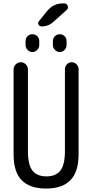

<svg xmlns="http://www.w3.org/2000/svg" viewBox="-20 -1095 540 1125"><path d="M290 -855.5Q290 -872.1 302.2 -883.3Q314.5 -894.5 330.1 -894.5Q345.7 -894.5 357.9 -883.3Q370.1 -872.1 370.1 -855.5V-830.1Q370.1 -814.5 357.9 -802.2Q345.7 -790 330.1 -790Q314.5 -790 302.2 -802.2Q290 -814.5 290 -830.1ZM210 -855.5V-830.1Q210 -814.5 197.8 -802.2Q185.5 -790 169.9 -790Q154.3 -790 142.1 -802.2Q129.9 -814.5 129.9 -830.1V-855.5Q129.9 -872.1 142.1 -883.3Q154.3 -894.5 169.9 -894.5Q185.5 -894.5 197.8 -883.3Q210 -872.1 210 -855.5ZM356.4 -1075.2Q371.1 -1075.2 376.5 -1061Q381.8 -1046.9 371.1 -1037.1L293 -966.8Q262.7 -939.5 222.7 -940.4Q210.9 -940.4 205.6 -951.2Q200.2 -961.9 208 -970.7L256.8 -1031.2Q293 -1075.2 349.6 -1075.2ZM59.6 -190.4V-688.5Q59.6 -705.1 72.3 -717.8Q85 -730.5 102.1 -730.5Q119.1 -730.5 131.3 -717.8Q143.6 -705.1 143.6 -688.5V-210Q143.6 -128.9 170.4 -95.2Q197.3 -61.5 252 -61.5Q306.6 -61.5 333.5 -95.2Q360.4 -128.9 360.4 -210V-690.4Q360.4 -706.1 372.1 -718.3Q383.8 -730.5 399.9 -730.5Q416 -730.5 428.2 -718.3Q440.4 -706.1 440.4 -690.4V-190.4Q440.4 -87.9 392.6 -39.1Q344.7 9.8 250 9.8Q155.3 9.8 107.4 -38.6Q59.6 -86.9 59.6 -190.4Z"/></svg>

Font: Rounded Mgen+ 2m regular
Style: Regular
Weight: 400
Designer: [Source Han Sans]
Ryoko NISHIZUKA  (kana & ideographs); Paul D. Hunt (Latin, Greek & Cyrillic); Wenlong ZHANG  (bopomofo
Version: Version 1.059.20150602